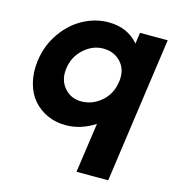

<svg xmlns="http://www.w3.org/2000/svg" viewBox="-107 -602 833 905"><g transform="rotate(15 309.5 -150.0)"><path d="M348.1 210 382.8 -33.2Q314.9 11.2 240.2 11.2Q191.9 11.2 150.9 -7.6Q109.9 -26.4 81.5 -59.6Q53.2 -92.8 40.8 -142.1Q28.3 -191.4 36.1 -249Q46.9 -326.7 89.4 -387Q131.8 -447.3 190.7 -478.5Q249.5 -509.8 313 -509.8Q405.3 -509.8 460 -445.8L467.8 -500H603L579.1 -332L502.9 210ZM283.2 -116.2Q336.9 -116.2 379.9 -153.1Q422.9 -189.9 431.2 -247.1L433.1 -257.8Q439 -313.5 406 -348.6Q373 -383.8 320.8 -383.8Q269 -383.8 226.6 -345.7Q184.1 -307.6 175.8 -250Q167.5 -192.4 199.5 -154.3Q231.4 -116.2 283.2 -116.2Z"/></g></svg>

Font: Human Sans Bold
Style: Italic
Weight: 700
Italic angle: -8°
Designer: Tim Radville
Foundry: Continuum
Version: Version 1.000;FEAKit 1.0